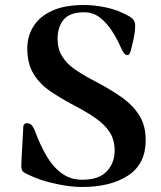

<svg xmlns="http://www.w3.org/2000/svg" viewBox="-20 -731 645 767"><path d="M65 -68Q65 -71 65.5 -79.5Q66 -88 66 -94L73 -223Q73 -231 77.5 -235Q82 -239 87 -239Q101 -239 109 -228Q117 -217 121 -204Q140 -153 165 -109.5Q190 -66 225.5 -39.5Q261 -13 308 -13Q376 -13 407 -47Q438 -81 438 -129Q438 -172 418.5 -202.5Q399 -233 362.5 -258.5Q326 -284 274 -311Q223 -338 181 -366.5Q139 -395 114 -436Q89 -477 89 -538Q89 -586 113.5 -625.5Q138 -665 188 -688Q238 -711 316 -711Q354 -711 395 -703Q436 -695 466 -681Q500 -666 510 -655.5Q520 -645 520 -628Q520 -622 519 -609.5Q518 -597 513 -572Q509 -554 503.5 -532.5Q498 -511 490 -511Q481 -511 475 -519Q469 -527 462 -543Q448 -575 427.5 -607Q407 -639 379.5 -660.5Q352 -682 316 -682Q259 -682 234.5 -652.5Q210 -623 210 -577Q210 -536 228 -506.5Q246 -477 277.5 -455Q309 -433 349 -412Q415 -378 462.5 -345Q510 -312 536 -271Q562 -230 562 -171Q562 -76 492 -30Q422 16 308 16Q264 16 210.5 5Q157 -6 116 -23Q82 -37 73.5 -44Q65 -51 65 -68Z"/></svg>

Font: Monomakh
Style: Regular
Weight: 400
Version: Version 1.200; ttfautohint (v1.8.4.7-5d5b)